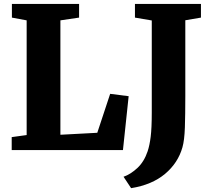

<svg xmlns="http://www.w3.org/2000/svg" viewBox="-20 -763 1086 976"><path d="M115.5 -76.5V-659.5L40.5 -673.5V-743H382V-673.5L287 -659.5V-78L474.5 -88L540 -286L634 -274L605 0H39.5V-66ZM608 135.5Q643 123.5 677.8 91.5Q712.5 59.5 730.5 6Q740.5 -24 746 -68Q751.5 -112 751.5 -191V-659L666 -673.5V-743H1001.5V-673.5L922 -660V-275Q922 -180.5 919.8 -115Q917.5 -49.5 907.5 -14.5Q885 65.5 818.8 121Q752.5 176.5 646.5 193.5Z"/></svg>

Font: Merriweather Black
Style: Regular
Weight: 900
Designer: Eben Sorkin
Foundry: Eben Sorkin
Version: Version 2.200;gftools[0.9.31]